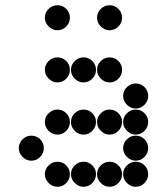

<svg xmlns="http://www.w3.org/2000/svg" viewBox="-20 -718 640 736"><path d="M152 -450Q152 -431 166.5 -416.5Q181 -402 200 -402Q220 -402 234 -416.5Q248 -431 248 -450Q248 -470 234 -484Q220 -498 200 -498Q181 -498 166.5 -484Q152 -470 152 -450ZM252 -450Q252 -431 266.5 -416.5Q281 -402 300 -402Q320 -402 334 -416.5Q348 -431 348 -450Q348 -470 334 -484Q320 -498 300 -498Q281 -498 266.5 -484Q252 -470 252 -450ZM352 -450Q352 -431 366.5 -416.5Q381 -402 400 -402Q420 -402 434 -416.5Q448 -431 448 -450Q448 -470 434 -484Q420 -498 400 -498Q381 -498 366.5 -484Q352 -470 352 -450ZM452 -350Q452 -331 466.5 -316.5Q481 -302 500 -302Q520 -302 534 -316.5Q548 -331 548 -350Q548 -370 534 -384Q520 -398 500 -398Q481 -398 466.5 -384Q452 -370 452 -350ZM152 -250Q152 -231 166.5 -216.5Q181 -202 200 -202Q220 -202 234 -216.5Q248 -231 248 -250Q248 -270 234 -284Q220 -298 200 -298Q181 -298 166.5 -284Q152 -270 152 -250ZM252 -250Q252 -231 266.5 -216.5Q281 -202 300 -202Q320 -202 334 -216.5Q348 -231 348 -250Q348 -270 334 -284Q320 -298 300 -298Q281 -298 266.5 -284Q252 -270 252 -250ZM352 -250Q352 -231 366.5 -216.5Q381 -202 400 -202Q420 -202 434 -216.5Q448 -231 448 -250Q448 -270 434 -284Q420 -298 400 -298Q381 -298 366.5 -284Q352 -270 352 -250ZM452 -250Q452 -231 466.5 -216.5Q481 -202 500 -202Q520 -202 534 -216.5Q548 -231 548 -250Q548 -270 534 -284Q520 -298 500 -298Q481 -298 466.5 -284Q452 -270 452 -250ZM52 -150Q52 -131 66.5 -116.5Q81 -102 100 -102Q120 -102 134 -116.5Q148 -131 148 -150Q148 -170 134 -184Q120 -198 100 -198Q81 -198 66.5 -184Q52 -170 52 -150ZM452 -150Q452 -131 466.5 -116.5Q481 -102 500 -102Q520 -102 534 -116.5Q548 -131 548 -150Q548 -170 534 -184Q520 -198 500 -198Q481 -198 466.5 -184Q452 -170 452 -150ZM152 -50Q152 -31 166.5 -16.5Q181 -2 200 -2Q220 -2 234 -16.5Q248 -31 248 -50Q248 -70 234 -84Q220 -98 200 -98Q181 -98 166.5 -84Q152 -70 152 -50ZM252 -50Q252 -31 266.5 -16.5Q281 -2 300 -2Q320 -2 334 -16.5Q348 -31 348 -50Q348 -70 334 -84Q320 -98 300 -98Q281 -98 266.5 -84Q252 -70 252 -50ZM352 -50Q352 -31 366.5 -16.5Q381 -2 400 -2Q420 -2 434 -16.5Q448 -31 448 -50Q448 -70 434 -84Q420 -98 400 -98Q381 -98 366.5 -84Q352 -70 352 -50ZM452 -50Q452 -31 466.5 -16.5Q481 -2 500 -2Q520 -2 534 -16.5Q548 -31 548 -50Q548 -70 534 -84Q520 -98 500 -98Q481 -98 466.5 -84Q452 -70 452 -50ZM152 -650Q152 -631 166.5 -616.5Q181 -602 200 -602Q220 -602 234 -616.5Q248 -631 248 -650Q248 -670 234 -684Q220 -698 200 -698Q181 -698 166.5 -684Q152 -670 152 -650ZM352 -650Q352 -631 366.5 -616.5Q381 -602 400 -602Q420 -602 434 -616.5Q448 -631 448 -650Q448 -670 434 -684Q420 -698 400 -698Q381 -698 366.5 -684Q352 -670 352 -650Z"/></svg>

Font: Matrix Sans Print
Style: Regular
Weight: 400
Designer: Brad Neil
Version: Version 1.100